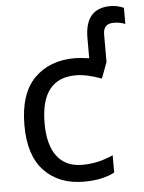

<svg xmlns="http://www.w3.org/2000/svg" viewBox="-54 -809 645 862"><g transform="rotate(-5 268.0 -377.5)"><path d="M290 10Q178 10 111.5 -59Q45 -128 45 -265Q45 -407 113.5 -476.5Q182 -546 296 -546Q319 -546 361 -540V-631Q361 -765 476 -765Q506 -765 536 -752V-679Q514 -689 484 -689Q437 -689 437 -641V-517L410 -444Q343 -469 294 -469Q136 -469 136 -266Q136 -169 175 -117.5Q214 -66 289 -66Q361 -66 428 -97V-19Q373 10 290 10Z"/></g></svg>

Font: Advent Sans Logo
Style: Regular
Weight: 400
Designer: Types & Symbols
Foundry: Types & Symbols
Version: Version 1.002